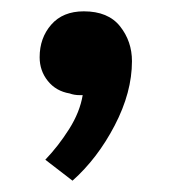

<svg xmlns="http://www.w3.org/2000/svg" viewBox="-20 -168 307 339"><path d="M60 114Q83 90 102 60Q121 30 126 0H121Q111 0 103 -3Q79 -7 64.5 -25Q50 -43 50 -67Q50 -101 70.5 -124.5Q91 -148 128 -148Q171 -148 192 -121.5Q213 -95 213 -60Q213 -5 182.5 53.5Q152 112 108 151Z"/></svg>

Font: Trirong
Style: Bold
Weight: 700
Designer: Katatrad Team
Foundry: CadsonDemak
Version: Version 1.001